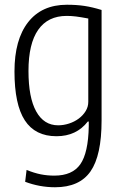

<svg xmlns="http://www.w3.org/2000/svg" viewBox="-20 -569 513 809"><path d="M212 220Q147 220 86 197L92 147Q124 160 151.5 165.5Q179 171 209 171Q285 171 318.5 123Q352 75 354 -37V-57H350Q302 5 218 5Q128 5 84.5 -62Q41 -129 41 -268Q41 -402 98.5 -475.5Q156 -549 262 -549Q303 -549 336 -544Q369 -539 408 -527V-61Q408 86 361.5 153Q315 220 212 220ZM225 -41Q248 -41 271 -48.5Q294 -56 312 -69.5Q330 -83 341 -101Q352 -119 352 -140V-491Q320 -497 300.5 -499.5Q281 -502 261 -502Q182 -502 141 -443.5Q100 -385 100 -270Q100 -158 132.5 -99.5Q165 -41 225 -41Z"/></svg>

Font: Encode Sans Compressed
Style: Light
Weight: 300
Designer: Pablo Impallari, Andres Torresi
Foundry: Pablo Impallari, Andres Torresi
Version: Version 1.000; ttfautohint (v1.00) -l 8 -r 50 -G 200 -x 14 -